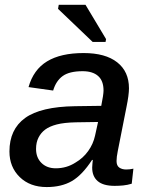

<svg xmlns="http://www.w3.org/2000/svg" viewBox="-20 -755 596 785"><path d="M448.7 4.9Q402.3 4.9 379.6 -14.4Q356.9 -33.7 356.9 -69.8Q356.9 -78.1 357.9 -85.9Q358.9 -93.8 359.4 -101.1H356.4Q315.9 -39.1 273.7 -14.6Q231.4 9.8 170.9 9.8Q102.5 9.8 60.5 -31.2Q18.6 -72.3 18.6 -135.7Q18.6 -226.1 82.5 -272.5Q146.5 -318.8 287.1 -320.8L394 -322.3Q403.3 -368.7 403.3 -384.8Q403.3 -424.8 381.1 -444.3Q358.9 -463.9 317.9 -463.9Q263.7 -463.9 236.3 -444.1Q209 -424.3 197.3 -384.8L96.7 -398.9Q116.7 -470.2 172.6 -504.2Q228.5 -538.1 321.8 -538.1Q411.1 -538.1 459.2 -500.2Q507.3 -462.4 507.3 -394Q507.3 -366.7 497.1 -317.4L461.4 -136.7Q456.5 -112.8 456.5 -96.7Q456.5 -77.6 467.8 -69.8Q479 -62 496.1 -62Q510.7 -62 525.4 -65.4L518.6 -3.9Q501 1.5 483.6 3.2Q466.3 4.9 448.7 4.9ZM127.4 -146Q127.4 -110.4 149.7 -88.6Q171.9 -66.9 208 -66.9Q252.4 -66.9 288.6 -90.3Q319.8 -108.4 340.6 -137.5Q361.3 -166.5 368.7 -200.7L380.9 -256.3L290 -254.9Q241.7 -253.9 211.9 -246.1Q182.1 -238.3 164.6 -225.1Q147.5 -212.4 137.5 -192.6Q127.4 -172.9 127.4 -146ZM413.6 -595.2 411.6 -583.5H358.9L217.3 -718.8L220.2 -735.4H329.6Z"/></svg>

Font: Arimo Medium
Style: Italic
Weight: 500
Italic angle: -12°
Designer: Steve Matteson
Foundry: Monotype Imaging Inc.
Version: Version 1.33